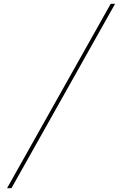

<svg xmlns="http://www.w3.org/2000/svg" viewBox="-20 -843 640 1006"><path d="M17 143 560 -823H583L40 143Z"/></svg>

Font: Iosevka Curly Thin Extended
Style: Italic
Weight: 100
Width: 7
Italic angle: -9°
Monospace: yes
Designer: Belleve Invis
Foundry: Belleve Invis
Version: Version 11.1.0; ttfautohint (v1.8.3)